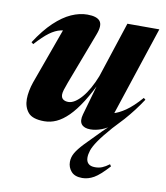

<svg xmlns="http://www.w3.org/2000/svg" viewBox="-83 -573 761 882"><g transform="rotate(10 297.5 -132.0)"><path d="M583.5 -165Q565.5 -137.5 546.2 -112.2Q527 -87 504.5 -61.5L456 -9.5Q417.5 34.5 398.5 62.5Q379.5 90.5 373.5 109Q367.5 127.5 367.5 142.5Q367.5 160.5 377.8 170.5Q388 180.5 409 180.5Q427.5 180.5 442.2 174.5Q457 168.5 475 155L481 164Q440.5 209 413.8 224.2Q387 239.5 359.5 239.5Q324.5 239.5 308 220.5Q291.5 201.5 291.5 176Q291.5 154.5 303 134.2Q314.5 114 341.5 85.5Q368.5 57 414 11.5L461 -33.5L465 -30Q437 -7.5 409.8 2.8Q382.5 13 357.5 13Q328.5 13 316.2 -2.5Q304 -18 313 -49.5L365 -232L370.5 -224Q339.5 -158 310.8 -112.5Q282 -67 254.2 -39.5Q226.5 -12 199 0.5Q171.5 13 142.5 13Q87.5 13 67 -11.8Q46.5 -36.5 46.5 -74Q46.5 -91.5 50.5 -112.5Q54.5 -133.5 61.5 -153.5L169.5 -452L198 -413.5Q169.5 -416.5 144.8 -411Q120 -405.5 93.5 -386Q67 -366.5 31.5 -327L22.5 -334.5Q62 -395.5 101.5 -432.8Q141 -470 179.2 -487Q217.5 -504 253.5 -504Q298 -504 312.8 -485.2Q327.5 -466.5 311 -423L219 -180.5Q210.5 -158 206.5 -144.5Q202.5 -131 202.5 -122.5Q202.5 -107.5 211.8 -100.5Q221 -93.5 236.5 -93.5Q251 -93.5 266.8 -103.5Q282.5 -113.5 298.5 -132Q314.5 -150.5 329.2 -176.8Q344 -203 356.5 -235L441.5 -494.5H590.5L441 -42L400.5 -72Q422 -71.5 447.5 -78Q473 -84.5 504.8 -106.2Q536.5 -128 575 -172Z"/></g></svg>

Font: Newsreader 60pt
Style: Bold Italic
Weight: 700
Italic angle: -17°
Designer: Hugues Gentile
Foundry: Production Type
Version: Version 1.003